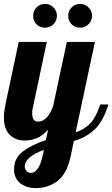

<svg xmlns="http://www.w3.org/2000/svg" viewBox="-28 -715 576 985"><path d="M76 225C97.3 241.7 124 250 156 250C197.3 250 234.3 237.8 267 213.5C299.7 189.2 322.7 144.7 336 80L351 8C389.7 -2 424.3 -20.8 455 -48.5C485.7 -76.2 510 -119.7 528 -179H486C472.7 -137 456.3 -105.3 437 -84C417.7 -62.7 392 -46.7 360 -36L459 -500H315L245 -173C237 -148.3 226.3 -128.5 213 -113.5C199.7 -98.5 184.3 -91 167 -91C147 -91 137 -105.7 137 -135C137 -143.7 138 -152 140 -160L212 -500H68L0 -179C-5.3 -152.3 -8 -130.7 -8 -114C-8 -74 1.8 -44 21.5 -24C41.2 -4 67 6 99 6C119.7 6 140 2 160 -6C180 -14 199.7 -28.7 219 -50L207 4C159.7 19.3 120.7 38.5 90 61.5C59.3 84.5 44 115 44 153C44 184.3 54.7 208.3 76 225ZM166 149C155.3 164.3 144.3 172 133 172C122.3 172 114 168.7 108 162C102 155.3 99 147.7 99 139C99 106.3 131.7 78 197 54L191 83C185 111.7 176.7 133.7 166 149ZM159.5 -590.5C171.2 -578.8 185.7 -573 203 -573C219.7 -573 234 -578.8 246 -590.5C258 -602.2 264 -616.7 264 -634C264 -650.7 258 -665 246 -677C234 -689 219.7 -695 203 -695C185.7 -695 171.2 -689 159.5 -677C147.8 -665 142 -650.7 142 -634C142 -616.7 147.8 -602.2 159.5 -590.5ZM339.5 -590.5C351.2 -578.8 365.7 -573 383 -573C399.7 -573 414 -578.8 426 -590.5C438 -602.2 444 -616.7 444 -634C444 -650.7 438 -665 426 -677C414 -689 399.7 -695 383 -695C365.7 -695 351.2 -689 339.5 -677C327.8 -665 322 -650.7 322 -634C322 -616.7 327.8 -602.2 339.5 -590.5Z"/></svg>

Font: DonutKreme
Style: Regular
Weight: 400
Designer: Impallari Type
Foundry: Impallari Type
Version: Version 2.100